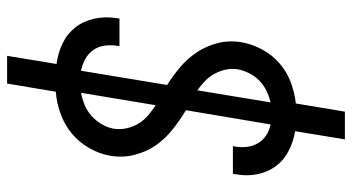

<svg xmlns="http://www.w3.org/2000/svg" viewBox="-245 -638 990 540"><g transform="rotate(90 250.0 -368.0)"><path d="M137 107 160 -32Q129 -36 102 -49Q75 -62 57 -85Q39 -108 32.5 -138.5Q26 -169 31 -200L32 -209H110L109 -204Q106 -185 108.5 -167Q111 -149 121 -135Q131 -121 146.5 -112.5Q162 -104 179 -101L219 -343Q192 -360 168 -380.5Q144 -401 126.5 -427.5Q109 -454 101 -486Q93 -518 99 -553Q104 -582 119 -610Q134 -638 158 -659Q182 -680 212 -691Q242 -702 271 -705L294 -843H372L349 -703Q379 -698 405 -684.5Q431 -671 447.5 -648.5Q464 -626 470 -596.5Q476 -567 470 -536L469 -528H391L392 -533Q395 -551 393 -568Q391 -585 382.5 -599Q374 -613 360 -622Q346 -631 330 -634L290 -396Q318 -379 344 -358.5Q370 -338 388.5 -311.5Q407 -285 415.5 -251.5Q424 -218 418 -183Q413 -153 396.5 -124Q380 -95 355 -74.5Q330 -54 299 -43Q268 -32 238 -30L215 107ZM234 -428 268 -634Q251 -630 235.5 -622.5Q220 -615 207 -602.5Q194 -590 186 -574Q178 -558 175 -542Q172 -524 176 -507Q180 -490 188 -475.5Q196 -461 208 -449.5Q220 -438 234 -428ZM241 -101Q258 -104 275 -111Q292 -118 306 -130.5Q320 -143 329.5 -159.5Q339 -176 342 -193Q345 -212 340.5 -230.5Q336 -249 327 -263.5Q318 -278 304.5 -289.5Q291 -301 276 -311Z"/></g></svg>

Font: Iosevka SS18
Style: Italic
Weight: 400
Italic angle: -9°
Monospace: yes
Designer: Belleve Invis
Foundry: Belleve Invis
Version: Version 25.1.1; ttfautohint (v1.8.4)